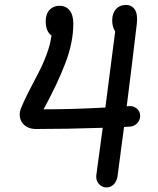

<svg xmlns="http://www.w3.org/2000/svg" viewBox="-20 -766 660 800"><path d="M131.5 -228.5Q92.5 -228.5 73.8 -253.2Q55 -278 66.5 -312.5Q78.5 -343 101 -387Q123.5 -431 141 -464Q158.5 -497 174.2 -539.2Q190 -581.5 194.5 -618Q170.5 -635 170.5 -678Q170.5 -708 186.5 -725Q202.5 -742 228 -742Q254.5 -742 270 -722.8Q285.5 -703.5 285.5 -667.5Q285.5 -589.5 252 -502Q218.5 -414.5 161.5 -310.5Q286.5 -310.5 419 -318Q448 -539.5 460 -635.5Q447.5 -653.5 447.5 -681Q447.5 -710.5 463.2 -728Q479 -745.5 504 -745.5Q529.5 -745.5 542 -725.8Q554.5 -706 550 -666.5Q530.5 -501 508 -323Q509.5 -323 513 -323.5Q516.5 -324 518.5 -324Q537 -325 550.5 -313.2Q564 -301.5 564 -283.5Q564 -266 551.8 -252.8Q539.5 -239.5 521.5 -238.5L497 -237Q494 -216.5 484.2 -141.8Q474.5 -67 470 -33.5Q467 -11 454.2 2Q441.5 15 424 15Q404.5 15 391.5 -0.2Q378.5 -15.5 381.5 -38Q401 -179.5 408 -233.5Q257 -228.5 131.5 -228.5Z"/></svg>

Font: Monaspace Radon
Style: Regular
Weight: 400
Designer: Riley Cran & the Lettermatic Team
Foundry: Lettermatic
Version: Version 1.000 (Monaspace Radon)